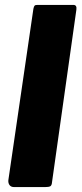

<svg xmlns="http://www.w3.org/2000/svg" viewBox="-20 -762 332 782"><path d="M192 -21Q191 -7 185 -3.5Q179 0 163 0H38Q25 0 19 -8Q13 -16 14 -28L116 -726Q118 -736 121 -739Q124 -742 132 -742H279Q294 -742 291 -722Z"/></svg>

Font: Libre Franklin Thin ExtraBold
Style: Italic
Weight: 800
Italic angle: -8°
Version: Version 2.000